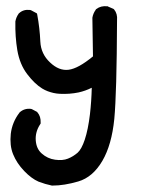

<svg xmlns="http://www.w3.org/2000/svg" viewBox="-20 -280 540 616"><path d="M146.5 315.4Q125 311 103.5 302.7Q92.3 297.9 80.8 289.3Q69.3 280.8 57.6 268.6Q33.7 243.7 22 214.8Q16.1 200.2 14.4 183.8Q12.7 167.5 14.6 149.4Q19 112.3 42 82L42.5 81.1L43 80.6Q58.1 66.9 79.1 69.3L81.1 69.8L82.5 70.3L97.2 78.1L99.1 79.1L100.1 80.6Q111.3 93.3 110.4 113.8V116.2L108.9 118.7Q92.8 143.1 94.7 170.4Q95.7 183.6 100.3 194.1Q105 204.6 113.8 212.4Q132.3 229 156.7 232.4Q181.2 235.8 197.8 229Q206.5 225.6 214.4 220.7Q222.2 215.8 229 210Q241.7 198.7 252 168Q262.7 135.7 268.6 86.4Q273.4 44.9 274.4 1.5Q263.7 6.8 253.2 10.5Q242.7 14.2 231.9 16.6Q203.1 22.5 172.4 21Q161.6 20.5 151.9 18.3Q142.1 16.1 133.1 12.7Q124 9.3 115.2 3.9Q90.8 -11.2 67.4 -42Q43.5 -73.2 35.6 -118.7Q28.3 -162.6 29.3 -210V-210.9V-211.4Q30.8 -218.8 33.4 -224.9Q36.1 -231 40 -236.3L40.5 -237.3L41.5 -237.8Q55.2 -250.5 76.2 -248L78.1 -247.6L79.6 -247.1L94.2 -239.3L98.6 -236.8L99.6 -232.4Q107.4 -190.4 109.4 -146.5Q111.3 -106.9 140.6 -79.6Q169.4 -52.2 200.2 -56.2Q231 -60.1 278.3 -99.1L276.4 -221.7V-222.7V-223.1Q278.8 -237.3 287.1 -248.5L287.6 -250L289.1 -251Q303.7 -262.2 324.2 -259.8H325.7L327.1 -258.8L342.8 -252L344.7 -251L346.2 -249.5Q357.4 -235.8 355.5 -215.3Q355 -97.2 352.8 -18.3Q350.6 60.5 346.7 101.6Q338.4 184.6 308.6 235.8Q277.8 288.6 231 302.2Q186 315.4 148.4 315.4H147.5Z"/></svg>

Font: NaikaiFont
Style: Bold
Weight: 700
Version: Version 1.89